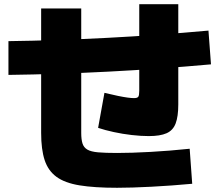

<svg xmlns="http://www.w3.org/2000/svg" viewBox="-20 -820 1040 910"><path d="M535 70Q427 70 357 58.5Q287 47 247.5 18Q208 -11 191.5 -61.5Q175 -112 175 -190V-780H365V-190Q365 -159 371 -140Q377 -121 394 -111Q411 -101 445 -98Q479 -95 535 -95Q602 -95 693 -100Q784 -105 879 -115L891 51Q794 60 698.5 65Q603 70 535 70ZM685 -175Q648 -175 604.5 -180Q561 -185 519.5 -194Q478 -203 445 -214L475 -380Q512 -371 539 -365.5Q566 -360 584.5 -357.5Q603 -355 615 -355Q631 -355 635.5 -361.5Q640 -368 640 -390V-800H825V-325Q825 -268 812.5 -235Q800 -202 769.5 -188.5Q739 -175 685 -175ZM20 -625Q247 -628 486.5 -640.5Q726 -653 968 -675L980 -515Q736 -493 494 -480.5Q252 -468 20 -465Z"/></svg>

Font: M PLUS 2 Black
Style: Regular
Weight: 900
Designer: Coji Morishita
Foundry: UNDERFOREST DESIGN
Version: Version 1.001